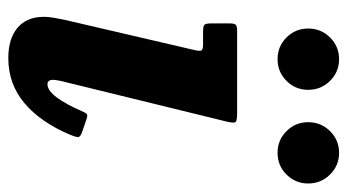

<svg xmlns="http://www.w3.org/2000/svg" viewBox="-203 -597 817 451"><g transform="rotate(90 205.5 -371.5)"><path d="M266 -497 172.5 -115.5Q171 -110.5 169.2 -101Q167.5 -91.5 167.5 -88Q167.5 -74.5 178 -74.5Q192.5 -74.5 208.8 -96.2Q225 -118 240.5 -154Q245 -164.5 248.2 -167Q251.5 -169.5 262 -165.5L292.5 -155Q303 -151 302 -144.8Q301 -138.5 296.5 -127.5Q267 -58 222 -20.2Q177 17.5 116.5 17.5Q71 17.5 45.2 -4.2Q19.5 -26 19.5 -66.5Q19.5 -76.5 22 -90.8Q24.5 -105 26.5 -114.5L97.5 -419.5Q100.5 -432.5 98.5 -436.2Q96.5 -440 83.5 -440H54Q41.5 -440 38.2 -443.2Q35 -446.5 35 -459V-502.5Q35 -514 38.5 -517Q42 -520 53 -520H245.5Q264 -520 266.8 -516.2Q269.5 -512.5 266 -497ZM339 -615Q309 -615 288 -636Q267 -657 267 -687Q267 -717 288 -738.2Q309 -759.5 339 -759.5Q369 -759.5 390 -738.2Q411 -717 411 -687Q411 -657 390 -636Q369 -615 339 -615ZM119 -615Q89 -615 68 -636Q47 -657 47 -687Q47 -717 68 -738.2Q89 -759.5 119 -759.5Q149 -759.5 170 -738.2Q191 -717 191 -687Q191 -657 170 -636Q149 -615 119 -615Z"/></g></svg>

Font: Besley* Narrow
Style: Bold Italic
Weight: 700
Width: 4
Italic angle: -13°
Designer: Owen Earl
Foundry: indestructible type*
Version: Version 3.000; ttfautohint (v1.8.3)